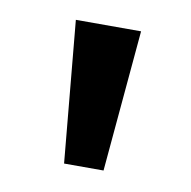

<svg xmlns="http://www.w3.org/2000/svg" viewBox="-44 -844 344 345"><g transform="rotate(10 128.5 -671.0)"><path d="M93 -542H165L188 -800H69Z"/></g></svg>

Font: Noto Sans Malayalam Medium
Style: Regular
Weight: 500
Designer: Jelle Bosma - Monotype Design Team
Foundry: Monotype Imaging Inc.
Version: Version 2.104